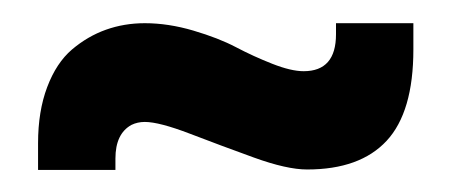

<svg xmlns="http://www.w3.org/2000/svg" viewBox="-20 -248 395 168"><path d="M81 -99.3V-109.3Q81 -131 95 -138.7Q100.3 -141.3 106.7 -141.3Q119.3 -141.3 146.2 -131Q173 -120.7 202 -110.2Q231 -99.7 248.7 -99.7Q295 -99.7 318.3 -124.8Q341.7 -150 341.7 -204.7V-227.7H274V-218Q274 -185.7 245.7 -185.7Q234.7 -185.7 218.2 -192.2Q201.7 -198.7 186.5 -206.7Q171.3 -214.7 149.3 -221.2Q127.3 -227.7 106.7 -227.7Q88.7 -227.7 72.7 -222Q56.7 -216.3 43 -204.7Q29.3 -193 21.3 -171.8Q13.3 -150.7 13.3 -122.7V-99.3Z"/></svg>

Font: Jomhuria
Style: Regular
Weight: 400
Designer: Arabic design by Kourosh Beigpour, Latin design by Eben Sorkin, engineering by Lasse Fister and Khaled Hosney
Version: Version 1.0010